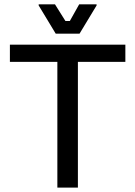

<svg xmlns="http://www.w3.org/2000/svg" viewBox="-20 -853 615 873"><path d="M334.2 0H240.8V-571.7H25V-650H550V-571.7H334.2ZM341.7 -700H233.3L155.8 -828.3V-833.3H230L277.5 -757.5H297.5L340 -833.3H419.2V-828.3Z"/></svg>

Font: Familjen Grotesk Variable
Style: Regular
Weight: 400
Designer: Anders Wikstroem, Jonas Baeckman, Matilda Gysing, Kristian Moeller
Foundry: Familjen STHLM AB
Version: Version 2.000